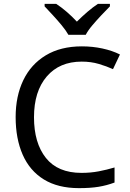

<svg xmlns="http://www.w3.org/2000/svg" viewBox="-20 -964 672 994"><path d="M403 -645Q288 -645 222 -568Q156 -491 156 -357Q156 -224 217.5 -146.5Q279 -69 402 -69Q449 -69 491 -77Q533 -85 573 -97V-19Q533 -4 490.5 3Q448 10 389 10Q280 10 207 -35Q134 -80 97.5 -163Q61 -246 61 -358Q61 -466 100.5 -548.5Q140 -631 217 -677.5Q294 -724 404 -724Q459 -724 510 -713Q561 -702 601 -682L565 -606Q532 -621 491.5 -633Q451 -645 403 -645ZM334 -784Q321 -807 299 -833.5Q277 -860 253 -886Q229 -912 211 -931V-944H271Q297 -927 325 -903Q353 -879 378 -852Q405 -879 433 -903Q461 -927 487 -944H549V-931Q530 -912 505.5 -886Q481 -860 458.5 -833.5Q436 -807 424 -784Z"/></svg>

Font: Noto Sans Hanifi Rohingya
Style: Regular
Weight: 400
Designer: Monotype Design Team and DaltonMaag
Foundry: Google LLC
Version: Version 2.101